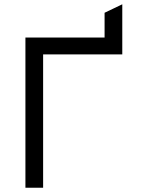

<svg xmlns="http://www.w3.org/2000/svg" viewBox="-20 -875 656 895"><path d="M98.5 0V-700H467.5V-815.5L550 -855V-621.5H181V0Z"/></svg>

Font: Overpass Mono
Style: Regular
Weight: 400
Designer: Delve Withrington, Dave Bailey
Foundry: Delve Fonts LLC
Version: Version 4.000